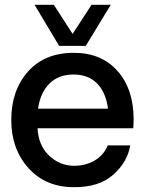

<svg xmlns="http://www.w3.org/2000/svg" viewBox="-20 -774 609 799"><path d="M226.1 -583 124 -753.9H204.1L282.2 -632.8L360.8 -753.9H440.9L336.9 -583ZM536.1 -276.9Q536.1 -252.9 534.2 -240.2H136.2Q140.1 -168.5 184.1 -126.7Q228 -85 286.1 -84Q336.9 -84 374.5 -106.4Q412.1 -128.9 428.2 -168.9H522Q510.7 -100.1 451.4 -47.1Q392.1 5.9 287.1 4.9Q169.9 4.9 98.4 -74.5Q26.9 -153.8 26.9 -274.9Q26.9 -397.9 96.4 -476.1Q166 -554.2 287.1 -554.2Q402.3 -554.2 469.2 -478.5Q536.1 -402.8 536.1 -276.9ZM286.1 -463.9Q223.1 -463.9 185.5 -426Q147.9 -388.2 138.2 -321.8H429.2Q421.4 -387.7 384.8 -425.8Q348.1 -463.9 286.1 -463.9Z"/></svg>

Font: Oakes Grotesk
Style: Medium
Weight: 500
Designer: Samuel Oakes
Foundry: Samuel Oakes
Version: Version 1.0 | wf-rip DC20170320